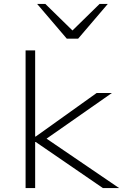

<svg xmlns="http://www.w3.org/2000/svg" viewBox="-20 -963 632 983"><path d="M111 0V-705H160V-264H163L475 -487H553L194 -236L195 -269L590 0H507L163 -236H160V0ZM322 -765 170 -943H212L351 -807L490 -943H532L380 -765Z"/></svg>

Font: Nunito Sans 10pt Expanded ExtraLight
Style: Regular
Weight: 250
Width: 7
Designer: Vernon Adams
Foundry: Vernon Adams
Version: Version 3.101;gftools[0.9.27]